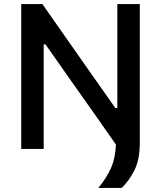

<svg xmlns="http://www.w3.org/2000/svg" viewBox="-20 -733 792 945"><path d="M464 192Q503.5 144.5 525.8 95Q548 45.5 550.5 -21.5Q504.5 -87 455 -158Q405 -229 345.5 -313L204 -514.5H195V0H84.5V-713H188.5Q247.5 -628.5 301 -552.5Q354.5 -476.5 407.5 -400.5L548 -201H557.5V-713H668V-29.5Q668 53 641.5 105.2Q615 157.5 579 192Z"/></svg>

Font: Heraclito Medium
Style: Regular
Weight: 500
Designer: Kostas Bartsokas (font) & Cristiano Sobral (main changes)
Foundry: Kostas Bartsokas (font) & Cristiano Sobral (main changes)
Version: Version 1.00;July 8, 2020;FontCreator 13.0.0.2655 64-bit